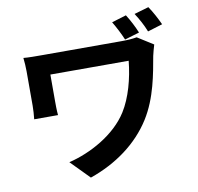

<svg xmlns="http://www.w3.org/2000/svg" viewBox="-98 -970 1197 1159"><g transform="rotate(-10 500.0 -390.5)"><path d="M797 -841C821 -804 842 -766 859 -723L950 -751C933 -788 910 -832 886 -867ZM655 -815C678 -776 697 -739 714 -699L804 -726C789 -763 767 -806 744 -842ZM785 -700C758 -695 725 -693 690 -693H212C165 -693 121 -693 90 -696C93 -669 95 -640 95 -613V-402C95 -375 93 -351 90 -320H236C233 -351 233 -387 233 -402V-569H713C702 -461 672 -349 621 -268C543 -144 387 -60 254 -28L366 86C527 30 661 -67 745 -200C822 -322 845 -467 864 -572C867 -586 877 -624 882 -639Z"/></g></svg>

Font: Spoqa Han Sans Neo Bold
Style: Bold
Weight: 700
Designer: [Spoqa Han Sans Neo] Dong-huui Kim  Younghwa Kang  Yujin Lee  [Noto Sans] Ryoko NISHIZUKA  (kana & ideographs); Paul D. 
Foundry: Spoqa (http://www.spoqa-han-sans.com)
Version: Version 1.000